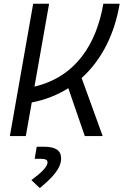

<svg xmlns="http://www.w3.org/2000/svg" viewBox="-20 -713 647 1006"><path d="M31.7 0H115.2L146.5 -176.3C218.3 -189.9 282.2 -215.8 337.9 -251L424.3 0H518.1L407.7 -304.2C513.7 -399.4 581.1 -536.6 606.9 -693.4H521.5C485.4 -482.9 377.4 -310.5 160.6 -259.3L237.3 -693.4H153.8ZM188.5 272.5C248 223.1 300.3 172.4 300.3 117.2C300.3 74.7 270.5 55.7 209 55.7H172.4L161.6 119.1H194.8C218.3 119.1 229 125 229 137.7C229 161.1 196.3 192.4 144.5 230.5Z"/></svg>

Font: Cascadia Code SemiLight
Style: Italic
Weight: 350
Italic angle: -10°
Monospace: yes
Designer: Aaron Bell
Foundry: Saja Typeworks
Version: Version 2404.023